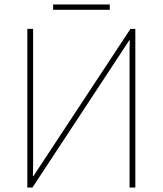

<svg xmlns="http://www.w3.org/2000/svg" viewBox="-20 -844 733 864"><path d="M103 -714H129V-135Q129 -110 129 -94Q129 -78 128 -51H130L567 -714H589V0H563V-568Q563 -599 563 -618Q563 -637 564 -663H562L126 0H103ZM474 -824V-800H219V-824Z"/></svg>

Font: Noto Sans Thin
Style: Regular
Weight: 100
Designer: Monotype Design Team
Foundry: Monotype Imaging Inc.
Version: Version 2.007